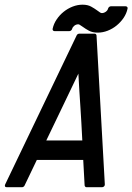

<svg xmlns="http://www.w3.org/2000/svg" viewBox="-20 -782 560 812"><path d="M8.3 9.8Q2.9 9.8 1.2 6.1Q-0.5 2.4 2 -2.4L304.2 -632.3Q305.2 -635.3 308.6 -637.5Q312 -639.6 314.9 -639.6H380.4Q383.3 -639.6 385.5 -637.5Q387.7 -635.3 388.2 -632.3L423.3 -2.4Q423.8 2.4 420.2 6.1Q416.5 9.8 411.1 9.8H345.7Q342.8 9.8 340.6 7.6Q338.4 5.4 337.9 2.4L332 -105.5H135.7Q109.9 -50.8 84 2.4Q83 5.4 79.6 7.6Q76.2 9.8 73.2 9.8ZM328.1 -188Q326.2 -227.1 324.2 -261.2Q322.3 -295.4 320.1 -328.6Q317.9 -361.8 315.7 -396.2Q313.5 -430.7 311.5 -470.7Q277.3 -398.9 244.1 -330.1Q210.9 -261.2 175.8 -188ZM210.4 -650.4Q206.5 -650.4 204.1 -653.3Q201.7 -656.2 202.6 -660.2Q207 -681.2 219.5 -699.7Q231.9 -718.3 249.3 -732.2Q266.6 -746.1 287.4 -754.2Q308.1 -762.2 329.1 -762.2Q350.6 -762.2 365.2 -754.2Q379.9 -746.1 391.1 -737.8Q397.5 -733.4 402.1 -730Q406.7 -726.6 410.6 -726.6Q419.4 -726.6 427.2 -732.2Q435.1 -737.8 437 -745.6Q438 -749.5 441.4 -752.4Q444.8 -755.4 448.7 -755.4H511.7Q515.6 -755.4 518.1 -752.4Q520.5 -749.5 519.5 -745.6Q515.1 -724.6 502.7 -706.3Q490.2 -688 473.1 -674.1Q456.1 -660.2 435.3 -652.1Q414.6 -644 393.1 -644Q371.1 -644 356.2 -652.1Q341.3 -660.2 330.1 -668.5Q323.2 -672.9 318.8 -676Q314.5 -679.2 311.5 -679.2Q301.8 -679.2 294.4 -673.3Q287.1 -667.5 285.2 -660.2Q284.2 -656.2 280.8 -653.3Q277.3 -650.4 273.4 -650.4Z"/></svg>

Font: Fibel Nord
Style: Bold Italic
Weight: 700
Designer: Peter Wiegel
Foundry: Peter Wioegel
Version: Version 000.000